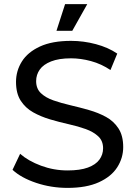

<svg xmlns="http://www.w3.org/2000/svg" viewBox="-20 -907 661 935"><path d="M309 8Q229 8 156 -16.5Q83 -41 41 -80L78 -158Q118 -123 180 -100Q242 -77 309 -77Q370 -77 408 -91Q446 -105 464 -129.5Q482 -154 482 -185Q482 -221 458.5 -243Q435 -265 397.5 -278.5Q360 -292 315 -302Q270 -312 224.5 -325.5Q179 -339 141.5 -360Q104 -381 81 -416.5Q58 -452 58 -508Q58 -562 86.5 -607.5Q115 -653 174.5 -680.5Q234 -708 326 -708Q387 -708 447 -692Q507 -676 551 -646L518 -566Q473 -596 423 -609.5Q373 -623 326 -623Q267 -623 229 -608Q191 -593 173.5 -568Q156 -543 156 -512Q156 -475 179.5 -453Q203 -431 240.5 -418Q278 -405 323 -394.5Q368 -384 413.5 -371Q459 -358 496.5 -337.5Q534 -317 557 -281.5Q580 -246 580 -191Q580 -138 551 -92.5Q522 -47 461.5 -19.5Q401 8 309 8ZM255 -757 297 -887H405L332 -757Z"/></svg>

Font: Montserrat Z Med
Style: Regular
Weight: 500
Designer: Julieta Ulanovsky
Foundry: Julieta Ulanovsky
Version: Version 8.000